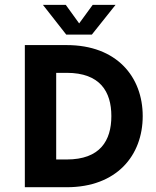

<svg xmlns="http://www.w3.org/2000/svg" viewBox="-20 -784 654 804"><path d="M257.3 -639.2H364.7L463.9 -763.7H368.2L311.5 -686L255.4 -763.7H159.7ZM84 0H259.3C469.2 0 577.6 -133.3 577.6 -297.9C577.6 -461.9 469.2 -595.2 259.3 -595.2H84ZM215.3 -116.2V-479H259.3C398.9 -479 446.3 -400.4 446.3 -297.9C446.3 -194.8 398.9 -116.2 259.3 -116.2Z"/></svg>

Font: Now ExtraBold
Style: Regular
Weight: 800
Designer: Alfredo Marco Pradil
Foundry: Alfredo Marco Pradil
Version: Version 1.200;hotconv 1.0.109;makeotfexe 2.5.65596